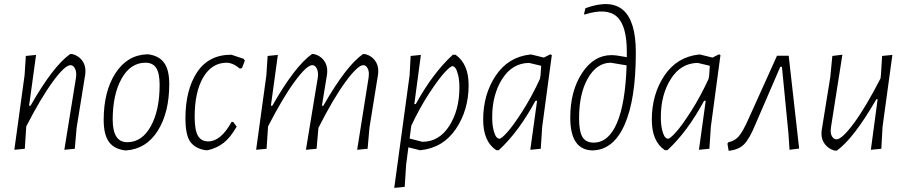

<svg xmlns="http://www.w3.org/2000/svg" viewBox="-20 -727 4425 937"><path d="M50 4 100 -360 106 -454 156 -459 122 -211H129Q239 -404 322 -463H333Q362 -456 380 -433Q398 -410 397 -377L396 -364L354 -104L345 -1L294 4L351 -349L352 -363Q352 -383 344 -396Q336 -409 324 -409Q297 -409 238.5 -329.5Q180 -250 108 -110V-108L101 -1Z M697 -462H703Q756 -455 781 -420.5Q806 -386 806 -317Q806 -178 750 -89Q694 0 596 7H590Q536 0 511 -35.5Q486 -71 486 -142Q486 -280 543 -369Q600 -458 697 -462ZM690 -421Q617 -421 573.5 -343.5Q530 -266 530 -143Q530 -33 601 -33Q673 -33 716 -111Q759 -189 759 -313Q759 -369 742.5 -395Q726 -421 690 -421Z M1109 -460 1169 -440 1175 -431 1161 -395 1151 -392Q1116 -421 1085 -421Q1013 -420 971.5 -349Q930 -278 930 -156Q930 -92 946 -64.5Q962 -37 996 -37Q1058 -37 1110 -132H1118L1135 -109Q1104 -55 1071 -29.5Q1038 -4 994 6H983Q933 -2 909 -34.5Q885 -67 885 -150Q885 -288 941.5 -374Q998 -460 1109 -460Z M1336 -459 1302 -211H1309Q1419 -404 1502 -463H1513Q1542 -456 1560 -433Q1578 -410 1577 -377L1576 -364L1551 -211H1558Q1668 -404 1751 -463H1762Q1791 -456 1809 -433Q1827 -410 1826 -377L1825 -364L1783 -104L1774 -1L1723 4L1779 -349L1780 -363Q1781 -382 1773 -395.5Q1765 -409 1753 -409Q1726 -409 1666.5 -328Q1607 -247 1534 -103L1525 -1L1473 4L1531 -349L1532 -363Q1532 -383 1524 -396Q1516 -409 1504 -409Q1477 -409 1418.5 -329.5Q1360 -250 1288 -110V-108L1281 -1L1230 4L1280 -360L1286 -454Z M2034 -459 2002 -219H2009Q2092 -370 2190 -460H2203Q2267 -415 2267 -312Q2267 -190 2205 -98Q2143 -6 2033 6H2029L1973 -8L1962 77L1955 185L1904 190L1979 -360L1984 -454ZM2188 -404Q2178 -404 2149 -372.5Q2120 -341 2073.5 -270Q2027 -199 1987 -113L1979 -51L2041 -35Q2123 -35 2172.5 -112.5Q2222 -190 2222 -300Q2222 -337 2215.5 -362Q2209 -387 2202 -395.5Q2195 -404 2188 -404Z M2568 -461H2573L2634 -446L2666 -462L2673 -458L2626 -108L2619 -1L2568 4L2601 -235H2593Q2511 -83 2414 6H2402Q2338 -36 2338 -143Q2338 -266 2399 -357.5Q2460 -449 2568 -461ZM2382 -155Q2382 -118 2388.5 -92.5Q2395 -67 2402.5 -58.5Q2410 -50 2417 -50Q2427 -50 2455.5 -81.5Q2484 -113 2529.5 -184Q2575 -255 2615 -342L2618 -360L2621 -406L2562 -420Q2480 -419 2431 -342Q2382 -265 2382 -155Z M2870 7Q2763 4 2763 -153Q2763 -283 2820.5 -370.5Q2878 -458 2964 -458Q2987 -458 3039 -448V-474Q3039 -604 2989 -647Q2939 -690 2833 -656L2830 -658L2837 -687Q3083 -776 3083 -471Q3083 -242 3028 -118Q2973 6 2870 7ZM2806 -149Q2806 -86 2822.5 -58.5Q2839 -31 2877 -31Q2950 -31 2991 -127Q3032 -223 3038 -408L2960 -421Q2892 -420 2849 -345Q2806 -270 2806 -149Z M3391 -461H3396L3457 -446L3489 -462L3496 -458L3449 -108L3442 -1L3391 4L3424 -235H3416Q3334 -83 3237 6H3225Q3161 -36 3161 -143Q3161 -266 3222 -357.5Q3283 -449 3391 -461ZM3205 -155Q3205 -118 3211.5 -92.5Q3218 -67 3225.5 -58.5Q3233 -50 3240 -50Q3250 -50 3278.5 -81.5Q3307 -113 3352.5 -184Q3398 -255 3438 -342L3441 -360L3444 -406L3385 -420Q3303 -419 3254 -342Q3205 -265 3205 -155Z M3772 -455H3829L3880 -2L3833 4L3828 -73L3796 -401H3788L3667 -121Q3637 -48 3610.5 -22Q3584 4 3536 9L3530 -26L3535 -33Q3566 -39 3586 -62.5Q3606 -86 3633 -147Z M4091 -460 4036 -110 4034 -92Q4033 -72 4041.5 -59.5Q4050 -47 4062 -47Q4089 -47 4147 -125.5Q4205 -204 4277 -344L4279 -360L4285 -454L4335 -459L4287 -108L4281 -1L4230 4L4263 -243H4257Q4146 -51 4064 8H4053Q4024 0 4006 -23Q3988 -46 3989 -78L3990 -91L4032 -351L4042 -454Z"/></svg>

Font: Alegreya Sans SC Light
Style: Italic
Weight: 300
Italic angle: -7°
Designer: Juan Pablo del Peral
Foundry: Huerta Tipografica
Version: Version 2.007